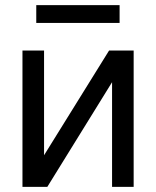

<svg xmlns="http://www.w3.org/2000/svg" viewBox="-20 -727 607 747"><path d="M404.3 -530.3H500V0H416V-407.2L164.1 0H67.4V-530.3H151.4V-123ZM445.3 -637.7H121.1V-707H445.3Z"/></svg>

Font: Pretendard Std Variable
Style: Regular
Weight: 400
Designer: Base glyphs from Inter by Rasmus Andersson; Hangeul glyphs from Noto Sans CJK(Source Han Sans) by Jang Soo-young and Kan
Foundry: Kil Hyung-jin
Version: Version 1.309;Glyphs 3.2 (3225)